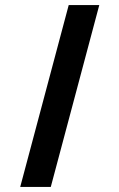

<svg xmlns="http://www.w3.org/2000/svg" viewBox="-20 -740 473 760"><path d="M60 0 252 -720H373L181 0Z"/></svg>

Font: Vortex Mix
Style: Bold
Weight: 700
Designer: Mikhail Sharanda
Foundry: Mikhail Sharanda
Version: Version 4.504;Glyphs 3.1.2 (3151)